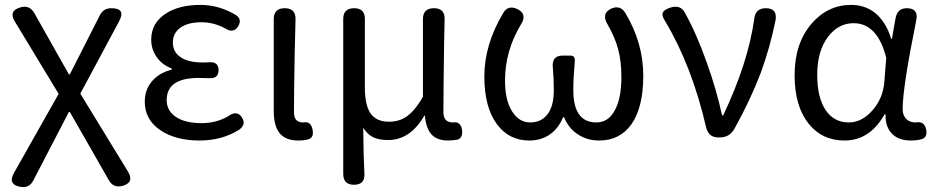

<svg xmlns="http://www.w3.org/2000/svg" viewBox="-20 -564 3842 788"><path d="M65.4 203.1Q9.8 194.3 38.1 144.5L115.2 7.8L220.7 -178.7L41 -475.6Q13.7 -520.5 65.4 -534.2Q100.6 -543.9 120.1 -511.7L262.7 -258.8H266.6L389.6 -501Q404.3 -530.3 436.5 -530.3Q498 -530.3 468.8 -476.6L309.6 -179.7L504.9 139.6Q533.2 185.5 481.4 199.2Q445.3 208 426.8 175.8L266.6 -104.5H262.7L117.2 175.8Q100.6 209 65.4 203.1Z M798.8 12.7Q700.2 12.7 637.2 -30.3Q574.2 -73.2 574.2 -146.5Q574.2 -199.2 607.4 -234.4Q635.7 -265.6 684.6 -278.3V-283.2Q644.5 -297.9 622.1 -331.1Q600.6 -362.3 600.6 -401.4Q600.6 -469.7 661.1 -508.8Q715.8 -543.9 802.7 -543.9Q877.9 -543.9 947.3 -502.9Q974.6 -485.4 958 -457Q938.5 -425.8 906.2 -446.3Q859.4 -472.7 805.7 -472.7Q754.9 -472.7 722.7 -452.1Q689.5 -429.7 689.5 -389.6Q689.5 -351.6 718.8 -331.1Q750 -307.6 811.5 -307.6Q830.1 -307.6 839.8 -308.6Q877 -310.5 877 -276.4Q877 -241.2 839.8 -243.2Q824.2 -244.1 794.9 -244.1Q664.1 -244.1 664.1 -153.3Q664.1 -109.4 702.1 -84Q740.2 -58.6 807.6 -58.6Q869.1 -58.6 918 -87.9Q953.1 -113.3 973.6 -81.1Q991.2 -52.7 960.9 -31.2Q890.6 12.7 798.8 12.7Z M1204.1 12.7Q1150.4 12.7 1126 -19.5Q1103.5 -48.8 1103.5 -110.4V-320.3V-485.4Q1103.5 -530.3 1148.4 -530.3Q1194.3 -530.3 1192.9 -484.4Q1191.4 -438.5 1189.5 -346.7Q1186.5 -177.7 1186.5 -103.5Q1186.5 -61.5 1223.6 -61.5Q1224.6 -61.5 1225.6 -61.5Q1255.9 -67.4 1262.7 -32.2Q1269.5 0 1246.1 7.8Q1226.6 12.7 1204.1 12.7Z M1432.6 194.3Q1388.7 194.3 1388.7 149.4V-168V-486.3Q1388.7 -530.3 1433.6 -530.3Q1477.5 -530.3 1477.5 -486.3V-205.1Q1477.5 -133.8 1500 -99.6Q1524.4 -64.5 1575.2 -64.5Q1616.2 -64.5 1644.5 -83Q1681.6 -106.4 1715.8 -167V-485.4Q1715.8 -530.3 1760.7 -530.3Q1806.6 -530.3 1804.7 -484.4Q1803.7 -450.2 1802.7 -382.8Q1799.8 -188.5 1799.8 -103.5Q1799.8 -61.5 1838.9 -61.5Q1839.8 -61.5 1840.8 -61.5Q1854.5 -64.5 1864.3 -56.2Q1874 -47.9 1876 -32.2Q1880.9 0 1859.4 8.8Q1835.9 12.7 1819.3 12.7Q1774.4 12.7 1751.5 -11.7Q1728.5 -36.1 1723.6 -89.8H1721.7Q1664.1 10.7 1573.2 10.7Q1538.1 10.7 1515.6 1Q1488.3 -10.7 1470.7 -40Q1471.7 78.1 1475.6 148.4Q1478.5 194.3 1432.6 194.3Z M2152.3 12.7Q2070.3 12.7 2020.5 -52.7Q1967.8 -123 1967.8 -250Q1967.8 -381.8 2045.9 -511.7Q2065.4 -543.9 2102.5 -527.3Q2145.5 -506.8 2118.2 -463.9Q2052.7 -355.5 2052.7 -233.4Q2052.7 -152.3 2082 -106.4Q2110.4 -61.5 2156.2 -61.5Q2198.2 -61.5 2223.6 -90.8Q2252.9 -124 2252.9 -193.4Q2252.9 -241.2 2249 -285.2Q2243.2 -335.9 2289.1 -335.9H2292H2320.3Q2341.8 -335.9 2338.9 -311.5Q2333 -244.1 2333 -193.4Q2333 -61.5 2427.7 -61.5Q2474.6 -61.5 2501 -107.4Q2530.3 -156.2 2530.3 -248Q2530.3 -313.5 2516.6 -363.3Q2503.9 -411.1 2473.6 -463.9Q2460 -485.4 2463.9 -502.4Q2467.8 -519.5 2490.2 -529.3Q2525.4 -543.9 2545.9 -511.7Q2620.1 -388.7 2620.1 -252.9Q2620.1 -123 2571.3 -53.7Q2523.4 12.7 2439.5 12.7Q2391.6 12.7 2354.5 -10.7Q2314.5 -35.2 2294.9 -83H2291Q2271.5 -35.2 2234.4 -10.7Q2199.2 12.7 2152.3 12.7Z M2927.7 0Q2887.7 0 2877.9 -42Q2819.3 -294.9 2709 -478.5Q2694.3 -501 2701.2 -513.7Q2708 -526.4 2736.3 -534.2Q2771.5 -543 2788.1 -516.6Q2835.9 -432.6 2879.9 -309.6Q2920.9 -195.3 2943.4 -90.8H2948.2Q3050.8 -306.6 3076.2 -490.2Q3082 -530.3 3123 -530.3Q3170.9 -530.3 3163.1 -481.4Q3140.6 -370.1 3102.5 -265.6Q3059.6 -153.3 2995.1 -37.1Q2974.6 0 2935.5 0Z M3446.3 12.7Q3353.5 12.7 3298.8 -56.6Q3241.2 -127.9 3241.2 -255.9Q3241.2 -386.7 3311.5 -467.8Q3377.9 -543.9 3473.6 -543.9Q3528.3 -543.9 3569.3 -512.7Q3616.2 -475.6 3637.7 -404.3H3640.6L3651.4 -466.8L3656.2 -492.2Q3664.1 -530.3 3702.1 -530.3Q3751 -530.3 3740.2 -479.5Q3684.6 -205.1 3684.6 -116.2Q3684.6 -89.8 3700.2 -75.2Q3713.9 -61.5 3737.3 -61.5Q3738.3 -61.5 3739.3 -61.5Q3773.4 -68.4 3781.2 -32.2Q3787.1 -1 3763.7 6.8Q3745.1 12.7 3718.8 12.7Q3668.9 12.7 3642.6 -13.7Q3613.3 -41 3614.3 -94.7H3610.4Q3549.8 12.7 3446.3 12.7ZM3463.9 -61.5Q3516.6 -61.5 3560.1 -110.4Q3603.5 -159.2 3609.4 -226.6L3613.3 -276.4L3617.2 -327.1Q3581.1 -468.8 3483.4 -468.8Q3421.9 -468.8 3379.9 -415Q3334 -356.4 3334 -256.8Q3334 -164.1 3368.2 -112.8Q3402.3 -61.5 3463.9 -61.5Z"/></svg>

Font: Bpmf GenSen Rounded R
Style: R
Weight: 400
Foundry: But Ko
Version: Version 1.320